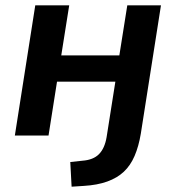

<svg xmlns="http://www.w3.org/2000/svg" viewBox="-20 -511 663 724"><path d="M250 193 245 100 291 95Q332 92 353.5 70Q375 48 382 6L415 -203H195L163 0H36L113 -491H241L211 -302H430L460 -491H587L511 -7Q503 41 487.5 77Q472 113 447 136.5Q422 160 384.5 173.5Q347 187 296 190Z"/></svg>

Font: Nunito Sans 11pt
Style: Bold Italic
Weight: 700
Italic angle: -9°
Version: Version 3.101;gftools[0.9.27]